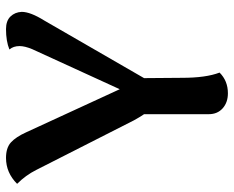

<svg xmlns="http://www.w3.org/2000/svg" viewBox="-88 -658 760 623"><g transform="rotate(-90 291.5 -346.0)"><path d="M565 -655Q565 -627 537 -582L350 -258L351 -135Q351 -57 368 -13Q341 14 301 14Q271 14 252 -3Q233 -20 233 -48V-258Q227 -266 213 -291L52 -608Q35 -642 7 -670Q43 -706 91 -706Q124 -706 141.5 -690Q159 -674 174 -641L314 -337L444 -621Q454 -645 454 -662Q454 -682 443 -695Q470 -706 509 -706Q536 -706 550 -691.5Q564 -677 565 -655Z"/></g></svg>

Font: Arima Koshi Semi Bold
Style: Regular
Weight: 600
Designer: Joana Correia and Natanael Gama
Foundry: NDISCOVER
Version: Version 1.019;PS 001.019;hotconv 1.0.88;makeotf.lib2.5.64775